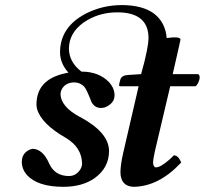

<svg xmlns="http://www.w3.org/2000/svg" viewBox="-20 -718 798 748"><path d="M459 -118.2 520 -381.8H450.2Q444.8 -382.8 443.8 -383.8Q443.8 -391.6 449.2 -409.2Q455.1 -424.3 477.1 -425.8L529.8 -429.2L543 -479Q544.9 -486.3 547.9 -500.5Q550.8 -514.2 552.2 -520.5Q552.2 -521.5 552.7 -523.4Q558.1 -548.8 558.6 -569.3Q558.6 -662.1 454.6 -669.4Q445.3 -669.9 436.5 -669.9Q363.8 -669.9 306.6 -630.9Q249 -590.3 248.5 -528.3Q249.5 -475.1 297.4 -439Q364.7 -439 404.3 -398.4Q423.3 -377.9 425.8 -355Q430.2 -321.3 397.5 -303.7Q392.6 -301.3 389.2 -299.8Q356.4 -291 339.8 -314.9Q337.4 -318.8 335.9 -321.8Q317.9 -369.1 308.1 -380.4Q292.5 -396.5 270 -397Q235.8 -397 220.7 -370.6Q216.3 -361.8 215.8 -353Q215.8 -303.2 290.5 -262.7L292 -262.2Q404.3 -202.1 404.8 -129.9Q404.8 -64.5 348.6 -23.9Q300.3 9.8 227.1 9.8Q126.5 9.8 84.5 -36.6Q65.4 -59.1 64.9 -86.9Q64.9 -120.1 94.2 -134.3Q102.1 -137.7 107.9 -138.2Q147.5 -136.7 171.9 -80.1Q193.8 -32.7 248 -32.2Q276.4 -32.2 293 -58.1Q299.8 -69.8 299.8 -81.1Q298.3 -144.5 235.8 -181.2Q141.1 -235.8 124.5 -293Q122.1 -302.7 122.1 -311Q122.1 -408.7 234.9 -432.6Q241.2 -434.1 246.6 -435.1Q214.4 -470.7 213.9 -513.7Q213.9 -612.8 314.5 -665Q378.4 -697.8 453.1 -698.2Q579.6 -698.2 616.7 -619.6Q627.4 -596.7 629.4 -569.8Q682.1 -577.1 683.1 -564Q683.1 -561 663.1 -474.1L652.8 -429.2H752Q763.7 -420.9 752 -395Q746.6 -384.8 741.2 -381.8H643.1L583 -127Q576.7 -98.1 576.2 -84Q577.6 -66.9 586.9 -65.9Q605 -65.9 638.2 -94.7Q648.9 -104 657.2 -112.8Q673.8 -112.8 684.6 -87.9Q685.5 -85.9 686 -85Q598.6 8.8 500 9.8Q450.2 7.8 449.2 -46.9Q449.7 -76.7 459 -118.2Z"/></svg>

Font: Linux Libertine Capitals O
Style: Bold Italic Samll Caps
Weight: 400
Italic angle: -12°
Designer: Philipp H. Poll
Foundry: Philipp H. Poll
Version: Version 5.0.4